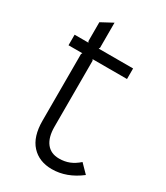

<svg xmlns="http://www.w3.org/2000/svg" viewBox="-196 -866 832 961"><g transform="rotate(30 220.0 -386.0)"><path d="M430 -50Q352 10 267 10Q193 10 149.5 -37.5Q106 -85 106 -177V-562L110 -569H30V-630H110L106 -637V-746L173 -782V-637L169 -630H368V-569H169L173 -562V-181Q173 -120 198.5 -87Q224 -54 272 -54Q304 -54 330.5 -64.5Q357 -75 383 -98Z"/></g></svg>

Font: TypoPRO Sinkin Sans
Style: 300 Light
Weight: 300
Designer: Keith Bates
Foundry: K-Type
Version: Sinkin Sans (version 1.0)  by Keith Bates   •   © 2014   www